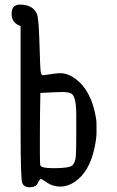

<svg xmlns="http://www.w3.org/2000/svg" viewBox="-20 -792 496 815"><path d="M64.5 -772.5Q119.1 -772.5 136.7 -733.4Q144.5 -714.8 147.5 -609.4Q150.4 -503.9 152.8 -487.3Q155.3 -470.7 165 -472.7Q218.8 -481.4 236.3 -481.4Q279.3 -481.4 323.2 -437.5Q364.3 -393.6 381.8 -319.3Q389.6 -286.1 389.6 -267.1Q389.6 -248 389.6 -226.1Q389.6 -204.1 380.9 -163.1Q359.4 -62.5 297.9 -20.5Q267.6 0 236.3 0Q205.1 0 181.6 -15.6Q159.2 -31.2 154.3 -32.2Q148.4 -32.2 140.6 -14.6Q132.8 2 107.4 2.9Q106.4 2.9 105.5 2.9Q82 2.9 74.2 -15.6Q67.4 -35.2 67.4 -250V-681.6Q29.3 -694.3 29.3 -733.4Q29.3 -772.5 64.5 -772.5ZM209 -78.1Q277.3 -78.1 288.6 -91.3Q299.8 -104.5 301.8 -128.9Q303.7 -152.3 303.7 -214.8V-304.7Q303.7 -388.7 279.3 -396.5Q266.6 -401.4 246.6 -401.4Q226.6 -401.4 210.4 -400.4Q194.3 -399.4 151.4 -397.5Q149.4 -299.8 149.4 -229.5V-142.6Q149.4 -95.7 151.4 -89.8Q155.3 -78.1 208 -78.1Z"/></svg>

Font: Semi-Sweet
Style: Book
Weight: 400
Designer: Walter E Stewart
Version: 0.5